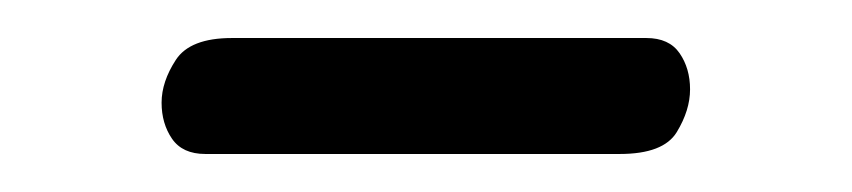

<svg xmlns="http://www.w3.org/2000/svg" viewBox="-20 -732 448 101"><path d="M88 -651Q76 -651 70.5 -659Q65 -667 65 -678Q65 -689 72.5 -700.5Q80 -712 102 -712H320Q332 -712 337.5 -704Q343 -696 343 -685Q343 -674 336 -662.5Q329 -651 306 -651Z"/></svg>

Font: Kite One
Style: Regular
Weight: 400
Designer: Eduardo Rodriguez Tunni
Foundry: Eduardo Rodriguez Tunni
Version: Version 1.002; ttfautohint (v1.8.4.7-5d5b);gftools[0.9.23]